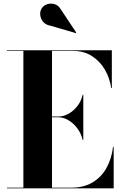

<svg xmlns="http://www.w3.org/2000/svg" viewBox="-20 -1023 668 1043"><path d="M251.5 -884Q227.5 -888.5 214 -905Q200.5 -921.5 198.5 -942.2Q196.5 -963 207.5 -979Q216.5 -993 235.8 -999.8Q255 -1006.5 276.2 -1000.5Q297.5 -994.5 311.5 -970.5L394.5 -845.5L392.5 -843ZM429 -263Q421.5 -296.5 401 -324.5Q380.5 -352.5 353 -369.2Q325.5 -386 297 -386H262.5V-3.5H367Q435.5 -3.5 483.5 -32.5Q531.5 -61.5 559 -111.5Q586.5 -161.5 594 -225H597.5V0H17.5V-3.5H107V-746.5H17.5V-750H587.5V-545H584Q576.5 -598.5 549.8 -644.5Q523 -690.5 479.2 -718.5Q435.5 -746.5 377 -746.5H262.5V-390H297Q325.5 -390 353 -405.5Q380.5 -421 401 -447.8Q421.5 -474.5 429 -508H432.5V-263Z"/></svg>

Font: Bodoni* 48pt
Style: Bold
Weight: 700
Version: Version 2.3